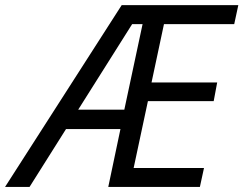

<svg xmlns="http://www.w3.org/2000/svg" viewBox="-78 -734 956 754"><path d="M410.2 -303.2 481.9 -639.2H440.9L229 -303.2ZM707 0H347.2L395 -227.1H181.2L38.1 0H-58.1L399.9 -713.9H857.9L841.8 -639.2H565.9L517.1 -410.2H774.9L761.2 -336.9H502.9L446.8 -74.2H723.1Z"/></svg>

Font: OpenSans-Italic
Style: Italic
Weight: 400
Italic angle: -12°
Foundry: Ascender Corporation
Version: Version 1.10